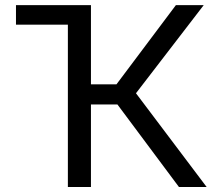

<svg xmlns="http://www.w3.org/2000/svg" viewBox="-20 -748 872 768"><path d="M295.4 -727.5V-649.4H43.9V-727.5ZM251.5 0V-727.5H343.8V-410.6H445.8L683.6 -727.5H794.9L523.9 -375L806.6 0H695.8L449.7 -330.1H343.8V0Z"/></svg>

Font: Inter 17pt
Style: Regular
Weight: 400
Version: Version 4.001;git-66647c0bb